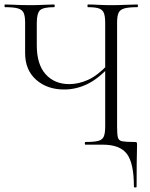

<svg xmlns="http://www.w3.org/2000/svg" viewBox="-25 -645 670 856"><path d="M261 -246Q185 -246 136 -289.5Q87 -333 87 -408V-544Q87 -573 80.5 -587.5Q74 -602 55 -607.5Q36 -613 -2 -613Q-5 -613 -5 -619Q-5 -625 -2 -625Q14 -625 32 -624Q50 -623 70.5 -622.5Q91 -622 112 -622Q143 -622 169.5 -623.5Q196 -625 216 -625Q219 -625 219 -619Q219 -613 216 -613Q167 -613 153 -599Q139 -585 139 -542V-443Q139 -358 178.5 -314Q218 -270 284 -270Q325 -270 367.5 -289Q410 -308 458 -359L467 -352Q414 -294 364 -270Q314 -246 261 -246ZM433 0H356Q353 0 353 -6Q353 -12 356 -12Q395 -12 413.5 -17Q432 -22 438 -37Q444 -52 444 -81V-542Q444 -571 438.5 -586Q433 -601 417 -607Q401 -613 367 -613Q365 -613 365 -619Q365 -625 367 -625Q388 -625 414 -623.5Q440 -622 471 -622Q504 -622 534 -623.5Q564 -625 587 -625Q590 -625 590 -619Q590 -613 587 -613Q549 -613 529.5 -607.5Q510 -602 503.5 -587.5Q497 -573 497 -544V-81Q497 -47 500.5 -32.5Q504 -18 520.5 -15Q537 -12 575 -12Q583 -12 584.5 -10Q586 -8 586 0Q586 13 585.5 30Q585 47 584.5 82.5Q584 118 584 187Q584 191 578 191Q572 191 572 187Q572 83 541 41.5Q510 0 433 0Z"/></svg>

Font: Cormorant Light
Style: Regular
Weight: 300
Designer: Christian Thalmann (Catharsis Fonts)
Foundry: Catharsis Fonts
Version: Version 4.000